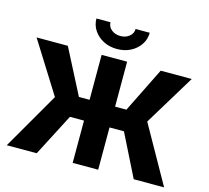

<svg xmlns="http://www.w3.org/2000/svg" viewBox="-128 -1098 1358 1249"><g transform="rotate(15 550.5 -473.5)"><path d="M636.2 -727.5V0H464.4V-727.5ZM20.5 0 242.2 -383.3 26.4 -727.5H236.8L392.6 -424.8H712.4L862.3 -727.5H1071.3L863.3 -385.3L1080.1 0H875.5L733.4 -284.7H369.6L222.2 0ZM550.3 -790Q499 -790 458.5 -811Q418 -832 394.3 -867.7Q370.6 -903.3 370.6 -947.3H465.3Q465.3 -917.5 489.5 -897.5Q513.7 -877.4 550.3 -877.4Q585.9 -877.4 610.1 -897.5Q634.3 -917.5 634.3 -947.3H729.5Q729.5 -903.3 705.8 -867.7Q682.1 -832 641.6 -811Q601.1 -790 550.3 -790Z"/></g></svg>

Font: Inter 17pt ExtraBold
Style: Regular
Weight: 800
Version: Version 4.001;git-66647c0bb